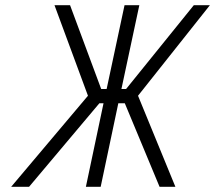

<svg xmlns="http://www.w3.org/2000/svg" viewBox="-20 -720 829 740"><path d="M595 0H656L512 -351L789 -700H727L466 -377H448L517 -700H460L391 -377H370L250 -700H190L319 -351L23 0H92L363 -322H379L311 0H368L436 -322H461Z"/></svg>

Font: Advent Pro
Style: Italic
Weight: 400
Italic angle: -12°
Designer: VivaRado, Andreas Kalpakidis
Foundry: VivaRado, Andreas Kalpakidis
Version: Version 3.000